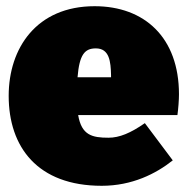

<svg xmlns="http://www.w3.org/2000/svg" viewBox="-20 -577 600 619"><path d="M557 -273C557 -456 446 -557 285 -557C98 -557 8 -422 8 -268C8 -103 101 22 308 22C406 22 483 -17 537 -60L447 -180C401 -148 365 -133 330 -133C277 -133 243 -141 232 -206H552C555 -227 557 -256 557 -273ZM338 -328H230C236 -401 253 -421 289 -421C333 -421 337 -378 338 -335Z"/></svg>

Font: Fira Sans Ultra
Style: Regular
Weight: 950
Designer: Carrois Corporate & Edenspiekermann AG
Foundry: Carrois Corporate GbR & Edenspiekermann AG
Version: Version 4.203;PS 004.203;hotconv 1.0.88;makeotf.lib2.5.64775